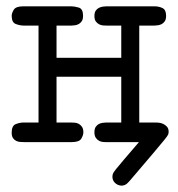

<svg xmlns="http://www.w3.org/2000/svg" viewBox="-20 -450 565 608"><path d="M17 -30Q17 -52 30 -57Q43 -62 54 -62H102V-369H55Q43 -369 30 -374Q17 -379 17 -400Q17 -408 23.5 -419Q30 -430 54 -430H206Q216 -430 229.5 -426Q243 -422 243 -400Q243 -389 239 -383Q235 -377 229.5 -374Q224 -371 218 -370Q212 -369 207 -369H159V-267H364V-369H316Q312 -369 306 -369.5Q300 -370 294 -373Q288 -376 283.5 -382Q279 -388 279 -399Q279 -410 283 -416Q287 -422 293 -425Q299 -428 305.5 -429Q312 -430 317 -430H469Q483 -430 494.5 -424.5Q506 -419 506 -400Q506 -389 502 -383Q498 -377 492.5 -374Q487 -371 480.5 -370Q474 -369 469 -369H421V-62H474Q476 -62 482.5 -61.5Q489 -61 496 -58Q503 -55 508.5 -49Q514 -43 514 -33Q514 -28 512.5 -24Q511 -20 500 -6.5Q489 7 464.5 36Q440 65 393 120Q388 126 382 131.5Q376 137 365 138Q352 137 344 129Q336 121 336 110Q336 105 337.5 100.5Q339 96 347 86Q355 76 372 56Q389 36 420 0H314Q311 0 305.5 -0.5Q300 -1 294 -4Q288 -7 283.5 -13.5Q279 -20 279 -31Q279 -42 283 -48Q287 -54 292.5 -57Q298 -60 304.5 -61Q311 -62 316 -62H364V-207H159V-62H206Q210 -62 216.5 -61.5Q223 -61 229 -58Q235 -55 239.5 -48.5Q244 -42 244 -31Q244 -22 237.5 -11Q231 0 207 0H56Q51 0 44 -0.5Q37 -1 31 -4Q25 -7 21 -13Q17 -19 17 -30Z"/></svg>

Font: CMU Typewriter Custom
Style: Regular
Weight: 500
Monospace: yes
Version: Version 0.7.0